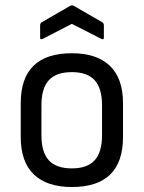

<svg xmlns="http://www.w3.org/2000/svg" viewBox="-20 -702 548 732"><path d="M254 11Q159 11 109 -37Q59 -85 59 -180V-308Q59 -499 254 -499Q349 -499 399 -451Q449 -403 449 -308V-180Q449 11 254 11ZM254 -60Q313 -60 341 -91Q369 -122 369 -186V-301Q369 -365 341 -396Q313 -427 254 -427Q194 -427 166 -396Q138 -365 138 -301V-186Q138 -122 166 -91Q194 -60 254 -60ZM143 -554Q133 -549 133 -558V-605Q133 -614 139 -617L248 -680Q255 -683 261 -680L370 -617Q376 -614 376 -605V-558Q376 -549 366 -554L254 -611Z"/></svg>

Font: Sofia Sans Semi Condensed
Style: Regular
Weight: 400
Designer: Botio Nikoltchev, Ani Petrova
Foundry: lettersoup
Version: Version 4.100; ttfautohint (v1.8.4.7-5d5b)